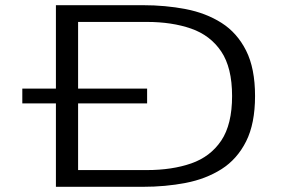

<svg xmlns="http://www.w3.org/2000/svg" viewBox="-20 -720 1140 740"><path d="M195.5 0V-321.5H66V-378.5H195.5V-700H530.5Q617.5 -700 695.5 -685Q773.5 -670 833.8 -631.8Q894 -593.5 928.5 -525Q963 -456.5 963 -350Q963 -243.5 928.5 -175Q894 -106.5 833.8 -68.2Q773.5 -30 695.5 -15Q617.5 0 530.5 0ZM281 -64.5H546Q643 -64.5 717 -90.2Q791 -116 832.8 -178.2Q874.5 -240.5 874.5 -350Q874.5 -459.5 832.5 -521.8Q790.5 -584 716.5 -609.8Q642.5 -635.5 546 -635.5H281V-378.5H547V-321.5H281Z"/></svg>

Font: Trispace Expanded Light
Style: Regular
Weight: 300
Width: 7
Designer: Tyler Finck
Foundry: Etcetera Type Company
Version: Version 1.210; ttfautohint (v1.8.3)